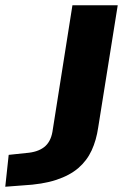

<svg xmlns="http://www.w3.org/2000/svg" viewBox="-152 -516 506 729"><path d="M-132 193 -119 72 -53 65Q-10 62 15 43Q40 24 47 -15L123 -496H295L221 -33Q214 16 196 55Q178 94 145.5 122Q113 150 61.5 167Q10 184 -66 188Z"/></svg>

Font: Nunito Sans 10pt Expanded ExtraBold
Style: Italic
Weight: 800
Width: 7
Italic angle: -9°
Designer: Vernon Adams
Foundry: Vernon Adams
Version: Version 3.101;gftools[0.9.27]